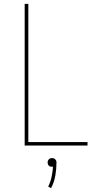

<svg xmlns="http://www.w3.org/2000/svg" viewBox="-20 -755 540 996"><path d="M108 0V-735H127V-18H434V0ZM245 221 230 213Q242 189 247.5 163Q253 137 255 110H250Q245 110 241 109Q237 108 233.5 104.5Q230 101 228.5 96.5Q227 92 227 88Q227 83 228.5 79Q230 75 233.5 71.5Q237 68 241 66.5Q245 65 250 65Q255 65 259 66.5Q263 68 266.5 71.5Q270 75 271.5 79Q273 83 273 88Q273 122 267 156Q261 190 245 221Z"/></svg>

Font: Iosevka SS18 Thin
Style: Regular
Weight: 100
Monospace: yes
Designer: Belleve Invis
Foundry: Belleve Invis
Version: Version 25.1.1; ttfautohint (v1.8.4)